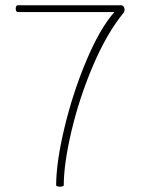

<svg xmlns="http://www.w3.org/2000/svg" viewBox="-20 -708 539 732"><path d="M209 4Q201 4 194 0Q194 -88 225.5 -220Q257 -352 308.5 -475Q360 -598 416 -662H46Q40 -665 40 -675Q40 -685 46 -688H237H441Q447 -688 451 -683Q455 -678 455 -671Q455 -665 451 -659Q387 -581 334.5 -457.5Q282 -334 252.5 -208.5Q223 -83 223 0Q216 4 209 4Z"/></svg>

Font: Arima Madurai Thin
Style: Regular
Weight: 250
Designer: Joana Correia and Natanael Gama
Foundry: NDISCOVER
Version: Version 1.019; ttfautohint (v1.5) -l 7 -r 28 -G 50 -x 13 -D 